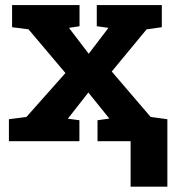

<svg xmlns="http://www.w3.org/2000/svg" viewBox="-20 -548 684 745"><path d="M14.6 0V-85.4L82.5 -94.2L233.9 -264.6L90.8 -434.1L26.9 -442.4V-528.3H288.6V-446.3L247.6 -439.9L324.2 -339.4L400.9 -439.9L355.5 -446.3V-528.3H607.9V-442.4L548.8 -434.1L413.6 -270.5L564.5 -94.2L629.4 -85.4V0H358.4V-81.5L404.3 -87.9L322.8 -189L243.2 -87.4L288.1 -81.5V0ZM486.8 176.3V-79.1H629.4V176.3Z"/></svg>

Font: Robotiche
Style: Bold
Weight: 700
Designer: Google
Version: Version 2.001